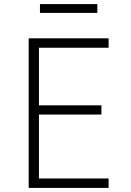

<svg xmlns="http://www.w3.org/2000/svg" viewBox="-20 -917 640 937"><path d="M175 -854H455V-897H175ZM120 0H510V-46H170V-358H475V-403H170V-684H510V-730H120Z"/></svg>

Font: JetBrains Mono Thin
Style: Regular
Weight: 100
Monospace: yes
Designer: Philipp Nurullin, Konstantin Bulenkov
Foundry: JetBrains
Version: Version 2.305